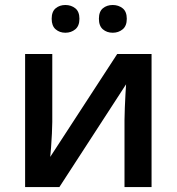

<svg xmlns="http://www.w3.org/2000/svg" viewBox="-20 -760 718 780"><path d="M192.4 -540.5V-264.6Q192.4 -246.6 190.9 -217.5Q189.5 -188.5 187.5 -161.4Q185.5 -134.3 184.1 -122.6L456.1 -540.5H595.7V0H485.8V-272.9Q485.8 -293.9 487.1 -322.5Q488.3 -351.1 489.7 -377.2Q491.2 -403.3 492.2 -417.5L221.2 0H82V-540.5ZM189.9 -683.6Q189.9 -712.9 206.1 -726.3Q222.2 -739.7 245.6 -739.7Q269 -739.7 285.9 -726.3Q302.7 -712.9 302.7 -683.6Q302.7 -654.8 285.9 -640.9Q269 -627 245.6 -627Q222.2 -627 206.1 -640.9Q189.9 -654.8 189.9 -683.6ZM381.8 -683.6Q381.8 -712.9 397.9 -726.3Q414.1 -739.7 438 -739.7Q461.4 -739.7 478.3 -726.3Q495.1 -712.9 495.1 -683.6Q495.1 -654.8 478.3 -640.9Q461.4 -627 438 -627Q414.1 -627 397.9 -640.9Q381.8 -654.8 381.8 -683.6Z"/></svg>

Font: Open Sans SemiBold
Style: Regular
Weight: 600
Designer: Monotype Design Team
Foundry: Monotype Imaging Inc.
Version: Version 3.003; ttfautohint (v1.8.4)